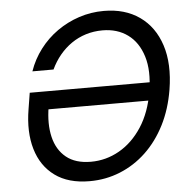

<svg xmlns="http://www.w3.org/2000/svg" viewBox="-53 -791 848 853"><g transform="rotate(-5 371.0 -364.0)"><path d="M313 10.3Q218.3 10.3 158.4 -33.4Q98.6 -77.1 75.9 -154.3Q53.2 -231.4 69.8 -331.5L81.5 -404.3H639.2L625.5 -323.7H130.4L159.7 -335Q147 -259.3 160.9 -200.7Q174.8 -142.1 216.1 -108.6Q257.3 -75.2 326.2 -75.2Q393.6 -75.2 452.9 -108.9Q512.2 -142.6 554.2 -207Q596.2 -271.5 611.3 -363.3Q626.5 -455.6 606.4 -520Q586.4 -584.5 539.8 -618.4Q493.2 -652.3 427.2 -652.3Q388.2 -652.3 353 -641.4Q317.9 -630.4 288.6 -610.1Q259.3 -589.8 235.8 -561.5Q212.4 -533.2 195.8 -498H101.6Q120.1 -551.3 153.6 -595.2Q187 -639.2 231.9 -670.9Q276.9 -702.6 329.8 -720.2Q382.8 -737.8 440.4 -737.8Q534.7 -737.8 599.9 -691.9Q665 -646 692.4 -562Q719.7 -478 701.2 -363.8Q687 -277.8 651.9 -208.7Q616.7 -139.6 565.2 -90.8Q513.7 -42 449.5 -15.9Q385.3 10.3 313 10.3Z"/></g></svg>

Font: Inter 17pt
Style: Italic
Weight: 400
Italic angle: -9.3988°
Version: Version 4.001;git-66647c0bb